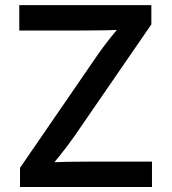

<svg xmlns="http://www.w3.org/2000/svg" viewBox="-20 -748 686 768"><path d="M60.1 0V-76.7L371.1 -529.3Q395.5 -564.5 424.1 -599.9Q452.6 -635.3 481.4 -669.9L492.2 -631.3Q445.3 -627.4 398.2 -626.7Q351.1 -626 304.7 -626H57.1V-727.5H585.4V-650.4L279.3 -205.6Q253.4 -168.5 223.6 -131.1Q193.8 -93.8 164.1 -57.6L153.3 -96.2Q201.2 -100.1 248.8 -100.8Q296.4 -101.6 344.2 -101.6H587.9V0Z"/></svg>

Font: Inter
Style: 540
Weight: 540
Designer: Rasmus Andersson
Foundry: rsms
Version: Version 4.001;git-66647c0bb